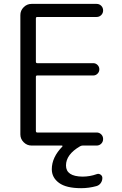

<svg xmlns="http://www.w3.org/2000/svg" viewBox="-20 -773 627 990"><path d="M398.4 197.3Q321.3 197.3 284.2 169.9Q247.1 142.6 247.1 99.6Q247.1 38.1 301.8 -17.6Q302.7 -18.6 302.2 -20.5Q301.8 -22.5 298.8 -22.5H142.6Q119.1 -22.5 102.1 -39.6Q85 -56.6 85 -80.1V-695.3Q85 -718.8 102.1 -735.8Q119.1 -752.9 142.6 -752.9H478.5Q492.2 -752.9 502 -743.2Q511.7 -733.4 511.7 -719.2Q511.7 -705.1 502 -695.3Q492.2 -685.5 478.5 -685.5H171.9Q165 -685.5 165 -677.7V-455.1Q165 -447.3 171.9 -447.3H460.9Q473.6 -447.3 482.9 -438Q492.2 -428.7 492.2 -415.5Q492.2 -402.3 482.9 -393.1Q473.6 -383.8 460.9 -383.8H171.9Q165 -383.8 165 -377V-97.7Q165 -89.8 171.9 -89.8H478.5Q492.2 -89.8 502 -80.1Q511.7 -70.3 511.7 -56.2Q511.7 -42 502 -32.2Q492.2 -22.5 478.5 -22.5H406.2Q399.4 -22.5 392.6 -18.6Q320.3 23.4 320.3 80.1Q320.3 136.7 405.3 137.7Q443.4 137.7 478.5 125Q489.3 121.1 498.5 127.4Q507.8 133.8 507.8 144.5Q507.8 159.2 499.5 170.9Q491.2 182.6 477.5 186.5Q438.5 197.3 398.4 197.3Z"/></svg>

Font: Gen Jyuu Gothic P Normal
Style: Regular
Weight: 300
Designer: [Source Han Sans]
Ryoko NISHIZUKA  (kana & ideographs); Paul D. Hunt (Latin, Greek & Cyrillic); Wenlong ZHANG  (bopomofo
Version: Version 1.002.20150607